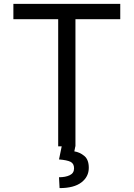

<svg xmlns="http://www.w3.org/2000/svg" viewBox="-20 -747 682 980"><path d="M48.3 -649.1V-727.3H593.8V-649.1H365.1V0H277V-649.1ZM295.5 -2.8H365.1L359.4 25.6Q387.1 29.8 410.2 48.8Q433.2 67.8 433.2 109.4Q433.2 155.2 395.4 184.1Q357.6 213.1 284.1 213.1L281.2 157.7Q314.3 157.7 336.1 147.2Q358 136.7 358 112.2Q358 87.7 339.8 78.8Q321.7 70 281.2 66.8Z"/></svg>

Font: Inter Zeller
Style: Regular
Weight: 400
Designer: Rasmus Andersson; Joe Bland
Foundry: zeller
Version: Version 3.015;git-dec3a8cb1